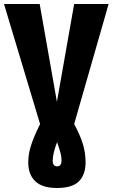

<svg xmlns="http://www.w3.org/2000/svg" viewBox="-35 -715 562 958"><path d="M335 -96Q365 -41 378.5 3.5Q392 48 392 95Q392 157 358.5 190Q325 223 250 223Q176 223 141 189.5Q106 156 106 95Q106 54 119.5 11.5Q133 -31 165 -96L-15 -695H163L249 -207L335 -695H507ZM250 -6Q228 51 228 86Q228 115 250 115Q272 115 272 85Q272 69 268 52.5Q264 36 258 18.5Q252 1 250 -6Z"/></svg>

Font: Fira Sans Extra Condensed ExtraBold
Style: Regular
Weight: 800
Width: 1
Designer: Carrois Corporate & Edenspiekermann AG
Foundry: Carrois Corporate GbR & Edenspiekermann AG
Version: Version 4.203